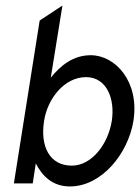

<svg xmlns="http://www.w3.org/2000/svg" viewBox="-20 -661 504 692"><path d="M30 0H98L109 -72C132 -27 169 11 232 11C346 11 442 -107 461 -226C483 -368 395 -462 307 -462C245 -462 199 -426 163 -381L205 -641L123 -587ZM139 -226C151 -304 211 -383 290 -383C365 -383 395 -304 383 -226C370 -141 310 -64 239 -64C159 -64 124 -133 139 -226Z"/></svg>

Font: Charger Sport
Style: NrwObl
Weight: 400
Designer: Jasper
Foundry: Cannot Into Space Fonts
Version: Version 1.1